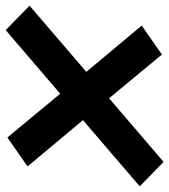

<svg xmlns="http://www.w3.org/2000/svg" viewBox="2 -678 596 676"><g transform="rotate(-90 300.0 -340.0)"><path d="M68 -62 -18 -146 215 -346 52 -541 154 -612 308 -426 532 -618 618 -534 385 -334 548 -139 446 -68 292 -254Z"/></g></svg>

Font: Iosevka Etoile XBdObl
Style: Regular
Weight: 800
Italic angle: -9°
Designer: Belleve Invis
Foundry: Belleve Invis
Version: Version 15.5.2; ttfautohint (v1.8.4)